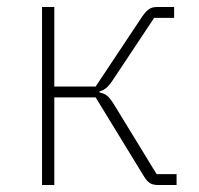

<svg xmlns="http://www.w3.org/2000/svg" viewBox="-20 -528 567 548"><path d="M100 -508H135V-281H253L386 -481C401 -502 410 -508 429 -508H477V-477H420L305 -304C289 -279 280 -272 264 -267V-264C283 -260 290 -255 309 -224L427 -31H484V0H431C412 0 402 -6 390 -26L253 -250H135V0H100Z"/></svg>

Font: Plexus Sans ExtraLight
Style: Regular
Weight: 250
Version: Version 2.001;PS 002.001;hotconv 1.0.70;makeotf.lib2.5.58329